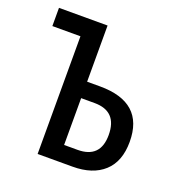

<svg xmlns="http://www.w3.org/2000/svg" viewBox="-104 -625 666 713"><g transform="rotate(20 229.5 -268.5)"><path d="M202 -537H10V-465H121V0H259Q338 0 382.5 -40.5Q427 -81 427 -159Q427 -315 253 -315H202ZM255 -250Q345 -250 345 -156Q345 -65 255 -65H202V-250Z"/></g></svg>

Font: Noto Sans Display Condensed
Style: Regular
Weight: 400
Width: 3
Designer: Monotype Design Team
Foundry: Monotype Imaging Inc.
Version: Version 1.900